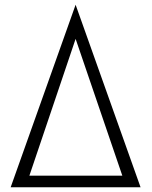

<svg xmlns="http://www.w3.org/2000/svg" viewBox="-20 -790 640 810"><path d="M25 0 299 -770 573 0ZM104 -49H496L299 -626Z"/></svg>

Font: Jost* Light
Style: Regular
Weight: 300
Version: Version 3.7